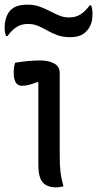

<svg xmlns="http://www.w3.org/2000/svg" viewBox="-20 -802 418 826"><path d="M145 -95V-447L140 -449Q124 -442 107 -437.5Q90 -433 74 -433Q39 -433 39 -490Q39 -514 45 -532Q74 -537 101 -539.5Q128 -542 153 -542Q189 -542 213 -529Q237 -516 237 -487V-130Q237 -93 240 -65Q243 -37 253 0Q245 1 237 2.5Q229 4 221 4Q184 4 164.5 -16.5Q145 -37 145 -95ZM278 -727Q304 -727 324.5 -739Q345 -751 366 -779H372Q378 -763 378 -743Q378 -709 368 -691Q358 -669 337.5 -655.5Q317 -642 281 -642Q251 -642 227.5 -650.5Q204 -659 184 -670.5Q164 -682 144 -690.5Q124 -699 100 -699Q74 -699 53.5 -687Q33 -675 12 -647H6Q0 -664 0 -683Q0 -700 3 -713Q6 -726 10 -735Q19 -757 40 -769.5Q61 -782 97 -782Q127 -782 150.5 -773.5Q174 -765 194 -754.5Q214 -744 234 -735.5Q254 -727 278 -727Z"/></svg>

Font: Recursive Sn Csl St
Style: Regular
Weight: 400
Version: Version 1.079;hotconv 1.0.112;makeotfexe 2.5.65598; ttfautoh